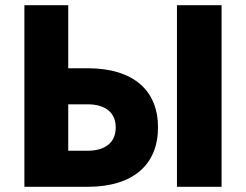

<svg xmlns="http://www.w3.org/2000/svg" viewBox="-20 -720 948 740"><path d="M662 -700V0H834V-700ZM74 -700V0H317C495 0 589 -87 589 -229C589 -371 495 -457 317 -457H243V-700ZM243 -139V-318H317C385 -318 426 -287 426 -229C426 -170 385 -139 317 -139Z"/></svg>

Font: Jost
Style: Bold
Weight: 700
Version: Version 3.710